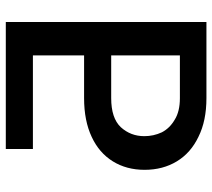

<svg xmlns="http://www.w3.org/2000/svg" viewBox="-56 -700 756 685"><g transform="rotate(-90 322.5 -358.0)"><path d="M585.9 0Q517.6 0 314.5 0Q233.4 0 176.8 -28.3Q119.1 -55.7 88.9 -105.5Q58.6 -155.3 58.6 -220.7Q58.6 -285.2 88.9 -334Q119.1 -382.8 175.8 -409.2Q233.4 -436.5 314.5 -436.5Q365.2 -436.5 466.8 -436.5Q466.8 -482.4 466.8 -619.1Q382.8 -619.1 132.8 -619.1Q132.8 -643.6 132.8 -715.8Q246.1 -715.8 585.9 -715.8Q585.9 -537.1 585.9 0ZM466.8 -94.7Q466.8 -156.2 466.8 -339.8Q428.7 -339.8 314.5 -339.8Q243.2 -339.8 210.9 -305.7Q178.7 -270.5 178.7 -221.7Q178.7 -188.5 192.4 -159.2Q207 -130.9 237.3 -113.3Q266.6 -94.7 314.5 -94.7Q365.2 -94.7 466.8 -94.7Z"/></g></svg>

Font: DeepSea
Style: Medium
Weight: 500
Designer: Stem
Version: Version 3.019;git-0a5106e0b